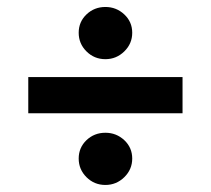

<svg xmlns="http://www.w3.org/2000/svg" viewBox="-20 -586 601 548"><path d="M501 -366H60.7V-262.7H501ZM204.6 -492.5Q204.6 -461.4 226.8 -439.3Q249.1 -417.1 280.8 -417.1Q312.1 -417.1 334.8 -439.3Q357.4 -461.4 357.4 -492.5Q357.4 -523.6 334.8 -544.8Q312.1 -566.1 280.8 -566.1Q249.1 -566.1 226.8 -544.8Q204.6 -523.6 204.6 -492.5ZM204.6 -133.5Q204.6 -102.5 226.8 -80.3Q249.1 -58.1 280.8 -58.1Q312.1 -58.1 334.8 -80.3Q357.4 -102.5 357.4 -133.5Q357.4 -164.6 334.8 -185.9Q312.1 -207.1 280.8 -207.1Q249.1 -207.1 226.8 -185.9Q204.6 -164.6 204.6 -133.5Z"/></svg>

Font: Estedad-FD VF
Style: Regular
Weight: 100
Designer: Amin Abedi
Version: Version 7.3